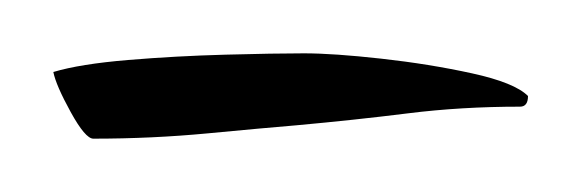

<svg xmlns="http://www.w3.org/2000/svg" viewBox="-20 -342 218 72"><path d="M15 -290Q12 -290 6.5 -300Q1 -310 0 -315Q10 -318 28 -319.5Q46 -321 64.5 -321.5Q83 -322 94 -322Q105 -322 123 -320Q141 -318 157 -314.5Q173 -311 178 -306Q178 -302 175 -302Q153 -302 133 -299.5Q113 -297 91 -295Q79 -294 58 -292Q37 -290 15 -290Z"/></svg>

Font: Qwitcher Grypen
Style: Bold
Weight: 700
Designer: Robert E. Leuschke
Foundry: Robert E. Leuschke
Version: Version 1.100; ttfautohint (v1.8.3)